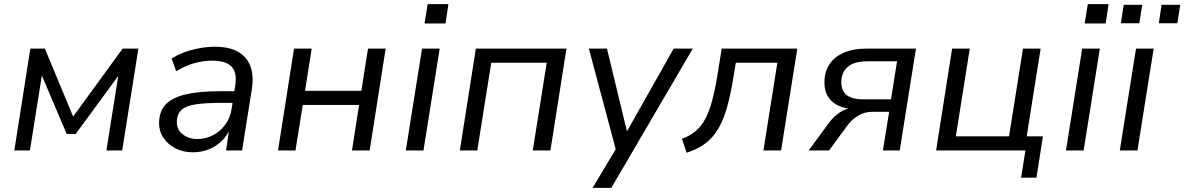

<svg xmlns="http://www.w3.org/2000/svg" viewBox="-20 -724 5700 924"><path d="M49 0 126 -490H196L332 -163L570 -490H646L568 0H492L553 -383H567L344 -79H301L172 -383H185L124 0Z M908 9Q861 9 823.5 -10.5Q786 -30 764.5 -64Q743 -98 746 -142Q749 -194 781 -225Q813 -256 877 -270.5Q941 -285 1038 -285H1120L1111 -229H1045Q969 -229 922.5 -222Q876 -215 854.5 -196Q833 -177 831 -143Q829 -101 858.5 -78Q888 -55 930 -55Q969 -55 1003.5 -72.5Q1038 -90 1062.5 -122Q1087 -154 1094 -196L1112 -313Q1122 -373 1095 -402.5Q1068 -432 1003 -432Q958 -432 915 -420Q872 -408 828 -381L806 -442Q833 -460 867.5 -472.5Q902 -485 939.5 -492Q977 -499 1014 -499Q1083 -499 1125.5 -475Q1168 -451 1185 -405.5Q1202 -360 1192 -295L1145 0H1068L1084 -109H1089Q1074 -71 1046 -44.5Q1018 -18 982.5 -4.5Q947 9 908 9Z M1318 0 1395 -490H1480L1448 -287H1719L1751 -490H1836L1759 0H1674L1708 -219H1437L1402 0Z M2023 -611 2038 -704H2138L2124 -611ZM1933 0 2011 -490H2096L2018 0Z M2193 0 2270 -490H2706L2629 0H2544L2611 -422H2344L2277 0Z M2832 180 2954 -24 2949 16 2814 -490H2901L3002 -72H2986L3222 -490H3314L2922 180Z M3284 11 3262 -56Q3300 -70 3327.5 -93Q3355 -116 3374 -151.5Q3393 -187 3407 -239Q3421 -291 3433 -364L3453 -490H3817L3739 0H3654L3721 -422H3521L3511 -360Q3497 -273 3479.5 -210Q3462 -147 3436 -103.5Q3410 -60 3373 -32.5Q3336 -5 3284 11Z M3872 0 3968 -131Q3991 -163 4021.5 -183Q4052 -203 4079 -203H4092V-199Q4047 -200 4013.5 -216Q3980 -232 3962.5 -263Q3945 -294 3948 -339Q3950 -384 3974.5 -418.5Q3999 -453 4043 -471.5Q4087 -490 4148 -490H4388L4310 0H4229L4259 -186H4179Q4139 -186 4107.5 -166Q4076 -146 4055 -116L3970 0ZM4133 -246H4268L4297 -429H4155Q4094 -429 4062.5 -404.5Q4031 -380 4029 -334Q4027 -290 4053 -268Q4079 -246 4133 -246Z M4894 131 4915 0H4485L4562 -490H4647L4580 -68H4836L4903 -490H4988L4921 -68H4999L4968 131Z M5200 -611 5215 -704H5315L5301 -611ZM5110 0 5188 -490H5273L5195 0Z M5369 0 5447 -490H5532L5454 0ZM5557 -612 5570 -701H5660L5646 -612ZM5374 -612 5388 -701H5477L5463 -612Z"/></svg>

Font: Nunito Sans 10pt
Style: Italic
Weight: 400
Italic angle: -9°
Designer: Vernon Adams
Foundry: Vernon Adams
Version: Version 3.101;gftools[0.9.27]